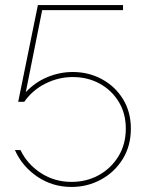

<svg xmlns="http://www.w3.org/2000/svg" viewBox="-20 -591 577 760"><path d="M263 149Q188 149 128 108.5Q68 68 39 3H61Q88 59 142 94Q196 129 263 129Q323 129 371.5 102Q420 75 449 27.5Q478 -20 478 -82Q478 -142 450 -188Q422 -234 374.5 -260Q327 -286 268 -286Q212 -286 160.5 -260.5Q109 -235 76 -188H52L130 -571H467V-551H147L82 -226Q118 -265 167 -285.5Q216 -306 268 -306Q331 -306 383.5 -277.5Q436 -249 467 -198.5Q498 -148 498 -82Q498 -13 465.5 39Q433 91 379.5 120Q326 149 263 149Z"/></svg>

Font: Raleway Thin
Style: Regular
Weight: 100
Designer: Matt McInerney, Pablo Impallari, Rodrigo Fuenzalida
Foundry: Matt McInerney, Pablo Impallari, Rodrigo Fuenzalida
Version: Version 4.026